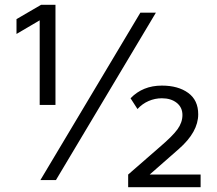

<svg xmlns="http://www.w3.org/2000/svg" viewBox="-20 -753 907 803"><path d="M212 -733V-314H146V-668L49 -611V-673L152 -733ZM567 -700H632L214 0H149ZM516 -23 648 -138Q702 -184 722.5 -212.5Q743 -241 743 -272Q743 -304 719 -323Q695 -342 657 -342Q628 -342 601.5 -330.5Q575 -319 555 -297L526 -342Q577 -395 657 -395Q725 -395 767 -364.5Q809 -334 809 -275Q809 -201 728 -130L606 -23H819V30H516Z"/></svg>

Font: KoHo Medium
Style: Regular
Weight: 500
Version: Version 1.000; ttfautohint (v1.6)